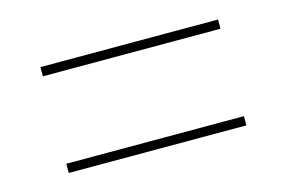

<svg xmlns="http://www.w3.org/2000/svg" viewBox="-46 -559 601 403"><g transform="rotate(-15 255.0 -357.0)"><path d="M62 -452V-472H448V-452ZM62 -242V-262H448V-242Z"/></g></svg>

Font: Noto Serif Display SemiCondensed Thin
Style: Regular
Weight: 100
Width: 4
Designer: Monotype Design Team
Foundry: Monotype Imaging Inc.
Version: Version 2.009